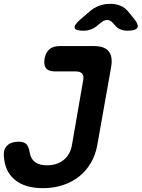

<svg xmlns="http://www.w3.org/2000/svg" viewBox="-36 -970 738 1000"><path d="M-16 -157Q-19 -192 1.5 -212Q22 -232 61 -232Q88 -232 101 -219.5Q114 -207 119 -174Q125 -141 147.5 -125Q170 -109 209 -109Q260 -109 295 -136.5Q330 -164 339 -216L397 -551Q402 -575 392 -586.5Q382 -598 359 -598H251Q217 -598 204 -614Q191 -630 196 -664Q202 -697 221.5 -713.5Q241 -730 275 -730H453Q508 -730 530 -703Q552 -676 543 -622L471 -216Q462 -164 437.5 -122Q413 -80 376.5 -51Q340 -22 292 -6Q244 10 188 10Q95 10 42 -33Q-11 -76 -16 -157ZM399 -810Q357 -810 353 -825Q349 -840 384 -870L426 -906Q451 -929 479 -939.5Q507 -950 538 -950Q569 -950 593 -939.5Q617 -929 635 -906L664 -870Q688 -840 679 -825Q670 -810 628 -810Q607 -810 591 -817Q575 -824 562 -839L553 -849Q539 -866 522 -866Q505 -866 486 -849L475 -840Q458 -825 439.5 -817.5Q421 -810 399 -810Z"/></svg>

Font: Maple Mono
Style: Bold Italic
Weight: 700
Italic angle: -10°
Monospace: yes
Designer: subframe7536
Version: Version 7.000